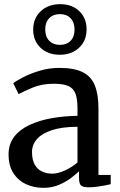

<svg xmlns="http://www.w3.org/2000/svg" viewBox="-20 -894 576 925"><path d="M188.9 11Q144.1 11 105.9 -6.5Q67.8 -24 44.5 -59.8Q21.3 -95.5 21.3 -150Q21.3 -200.5 48.7 -235.7Q76.2 -270.8 123.1 -292.5Q170.1 -314.2 229.5 -324.7Q289 -335.2 353.3 -336V-371.5Q353.3 -416.7 343.7 -442.6Q334.1 -468.4 309.5 -479.4Q284.9 -490.5 239.5 -490.5Q181.2 -490.5 137.4 -472Q93.6 -453.4 69.6 -440.6L43.9 -492.9Q54 -501.9 87.2 -519.6Q120.3 -537.4 167.3 -552.1Q214.3 -566.9 265.9 -566.9Q336.3 -566.9 377.6 -546.7Q418.8 -526.6 436.6 -483.2Q454.4 -439.8 454.4 -370.3V-51.1H513.4V-6.6Q502.3 -3.8 484.1 -0.3Q465.9 3.2 445.8 5.8Q425.6 8.4 408.7 8.4Q382.3 8.4 371.5 0.5Q360.7 -7.4 360.7 -37.1V-69Q348.2 -56.6 323.6 -37.6Q299 -18.6 264.8 -3.8Q230.6 11 188.9 11ZM232.5 -57.4Q259.2 -57.4 293.3 -73.1Q327.4 -88.8 353.3 -111.3V-283.3Q278.3 -282.9 229.8 -266.9Q181.3 -250.8 157.7 -223.6Q134.2 -196.4 134.2 -161.8Q134.2 -124.6 147 -101.6Q159.8 -78.6 182.1 -68Q204.4 -57.4 232.5 -57.4ZM267.8 -630.2Q210.7 -630.2 175.1 -664.1Q139.6 -698.1 139.9 -752.2Q140.3 -806.4 176.5 -840.2Q212.7 -874 270.2 -874Q326.9 -874 362.2 -840.1Q397.4 -806.1 397.1 -752Q397 -697.9 361.1 -664.1Q325.2 -630.2 267.8 -630.2ZM268.6 -677.9Q300.9 -677.9 320 -697.4Q339.1 -717 339.1 -751.1Q339.1 -786.1 320.1 -806.1Q301.1 -826 268.9 -826Q236.4 -826 217.1 -806.3Q197.9 -786.7 197.9 -752.2Q197.9 -717.5 217 -697.7Q236.2 -677.9 268.6 -677.9Z"/></svg>

Font: Merriweather Light
Style: Regular
Weight: 300
Designer: Eben Sorkin
Foundry: Eben Sorkin
Version: Version 2.100